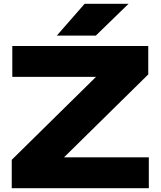

<svg xmlns="http://www.w3.org/2000/svg" viewBox="-20 -994 848 1014"><path d="M766 0V-163H318L763 -601V-751H45V-588H487L42 -150V0ZM280 -806H486L659 -974H427Z"/></svg>

Font: Bounded
Style: Bold
Weight: 700
Designer: Vlad Churkin
Version: Version 3.0